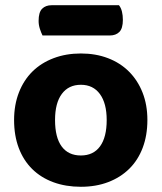

<svg xmlns="http://www.w3.org/2000/svg" viewBox="-20 -701 620 736"><path d="M545 -241Q545 -182 527 -134.5Q509 -87 475.5 -54Q442 -21 395 -3Q348 15 290 15Q232 15 184.5 -2.5Q137 -20 103.5 -53Q70 -86 52 -133.5Q34 -181 34 -241Q34 -299 52.5 -346.5Q71 -394 104.5 -427Q138 -460 185.5 -478Q233 -496 290 -496Q347 -496 394 -478Q441 -460 474.5 -426.5Q508 -393 526.5 -346Q545 -299 545 -241ZM290 -376Q243 -376 217 -341Q191 -306 191 -241Q191 -174 216.5 -139.5Q242 -105 290 -105Q338 -105 363.5 -140Q389 -175 389 -241Q389 -305 363 -340.5Q337 -376 290 -376ZM143 -565Q138 -575 133 -590Q128 -605 128 -621Q128 -654 141.5 -667.5Q155 -681 178 -681H436Q444 -671 447.5 -656.5Q451 -642 451 -625Q451 -592 437.5 -578.5Q424 -565 401 -565Z"/></svg>

Font: Baloo Da 2
Style: Bold
Weight: 700
Designer: Noopur Datye, Sulekha Rajkumar and Ek Type
Foundry: Ek Type
Version: Version 1.640;hotconv 1.0.111;makeotfexe 2.5.65597; ttfautoh